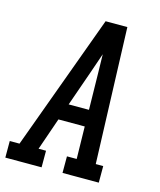

<svg xmlns="http://www.w3.org/2000/svg" viewBox="-135 -815 745 895"><g transform="rotate(15 238.0 -367.5)"><path d="M-24 0V-80H23L263 -735H368L391 -80H427V0H252V-80H299L296 -236H169L115 -80H151V0ZM295 -316 292 -490Q291 -513 291 -536.5Q291 -560 290 -583Q282 -560 274 -536.5Q266 -513 258 -490L197 -316Z"/></g></svg>

Font: Iosevka Slab Medium Oblique
Style: Regular
Weight: 500
Italic angle: -9°
Monospace: yes
Designer: Belleve Invis
Foundry: Belleve Invis
Version: Version 11.1.1; ttfautohint (v1.8.3)